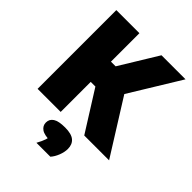

<svg xmlns="http://www.w3.org/2000/svg" viewBox="-275 -879 1276 1276"><g transform="rotate(45 363.0 -240.5)"><path d="M493 0 256.5 -376 479 -740H705L467.5 -352L471.5 -407L726.5 0ZM54.5 0V-740H271.5V0ZM242.5 -282.5V-472.5H338.5V-282.5ZM302.5 259Q322.5 223 330.2 198.8Q338 174.5 338 147L379.5 186H365.5Q303.5 186 277.5 167.8Q251.5 149.5 251.5 119Q251.5 87 278.5 69.5Q305.5 52 365.5 52Q426 52 452.8 75Q479.5 98 479.5 140Q479.5 170 466.5 203.2Q453.5 236.5 433.5 259Z"/></g></svg>

Font: Encode Sans Condensed Thin Black
Style: Regular
Weight: 900
Version: Version 3.002